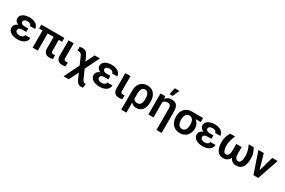

<svg xmlns="http://www.w3.org/2000/svg" viewBox="161 -2370 6193 4171"><g transform="rotate(30 3257.5 -284.0)"><path d="M256.3 -287.1H373.5V-226.6H281.2Q248.5 -226.6 225.1 -219.5Q201.7 -212.4 189 -197Q176.3 -181.6 176.3 -156.7Q176.3 -143.1 182.9 -130.4Q189.5 -117.7 202.9 -107.9Q216.3 -98.1 235.8 -92.3Q255.4 -86.4 281.2 -86.4Q315.4 -86.4 339.1 -96.2Q362.8 -106 375.2 -121.8Q387.7 -137.7 387.7 -156.2H516.6Q516.6 -113.3 496.8 -81.8Q477.1 -50.3 444.1 -30Q411.1 -9.8 370.4 0Q329.6 9.8 287.6 9.8Q236.3 9.8 192.6 -1Q148.9 -11.7 116.2 -32.2Q83.5 -52.7 65.4 -82.3Q47.4 -111.8 47.4 -149.4Q47.4 -182.6 61.5 -208.3Q75.7 -233.9 102.5 -251.5Q129.4 -269 168.5 -278.1Q207.5 -287.1 256.3 -287.1ZM373.5 -252H256.3Q211.9 -252 175.3 -262.2Q138.7 -272.5 111.8 -290.8Q85 -309.1 70.8 -333Q56.6 -356.9 56.6 -383.8Q56.6 -421.4 73.2 -450Q89.8 -478.5 120.6 -498Q151.4 -517.6 193.8 -527.6Q236.3 -537.6 287.6 -537.6Q332.5 -537.6 372.6 -526.6Q412.6 -515.6 443.1 -494.9Q473.6 -474.1 491 -444.8Q508.3 -415.5 508.3 -377.9H378.9Q378.9 -397.5 366.2 -411.6Q353.5 -425.8 331.3 -433.6Q309.1 -441.4 281.7 -441.4Q248 -441.4 226.8 -431.9Q205.6 -422.4 195.6 -407.5Q185.5 -392.6 185.5 -376Q185.5 -362.3 191.7 -350.8Q197.8 -339.4 209.5 -330.8Q221.2 -322.3 239.3 -317.9Q257.3 -313.5 281.2 -313.5H373.5Z M1154.8 -528.3V-431.2H578.1V-528.3ZM793.5 -528.3V0H664.1V-528.3ZM942.4 -528.3H1071.8L1071.3 -156.7Q1071.3 -132.8 1077.9 -120.4Q1084.5 -107.9 1096.9 -103.3Q1109.4 -98.6 1127.4 -98.6Q1140.1 -98.6 1150.9 -100.1Q1161.6 -101.6 1168.9 -103L1169.4 -6.3Q1152.8 -1.5 1132.8 2.2Q1112.8 5.9 1087.4 5.9Q1043.9 5.9 1011.2 -9.3Q978.5 -24.4 960.4 -57.9Q942.4 -91.3 942.4 -146Z M1260.7 -528.3H1390.1V-156.7Q1390.1 -132.8 1396.7 -120.4Q1403.3 -107.9 1415.8 -103.3Q1428.2 -98.6 1445.8 -98.6Q1458.5 -98.6 1469.5 -100.1Q1480.5 -101.6 1487.8 -103V-6.3Q1471.7 -1.5 1451.4 2.2Q1431.2 5.9 1406.2 5.9Q1362.8 5.9 1329.8 -9.3Q1296.9 -24.4 1278.8 -57.9Q1260.7 -91.3 1260.7 -146Z M2046.9 -528.3 1687.5 203.1H1558.1L1916 -528.3ZM1609.9 -536.1Q1650.4 -536.1 1677 -522.9Q1703.6 -509.8 1720.7 -489Q1737.8 -468.3 1748.8 -445.6Q1759.8 -422.9 1768.1 -403.8L1964.8 40.5Q1972.2 57.6 1981 71.3Q1989.7 85 2001 94Q2012.2 103 2025.9 105Q2032.2 106 2043 106Q2053.7 106 2060.1 105L2046.4 206.5Q2034.7 210 2018.1 210.9Q2001.5 211.9 1986.8 210.9Q1956.5 209 1934.3 194.6Q1912.1 180.2 1896 157.7Q1879.9 135.3 1867.4 109.1Q1855 83 1844.7 58.1L1659.2 -367.2Q1651.4 -387.2 1638.9 -401.9Q1626.5 -416.5 1610.1 -424.6Q1593.8 -432.6 1573.7 -432.6Q1567.9 -432.6 1557.6 -431.9Q1547.4 -431.2 1541 -430.2L1538.6 -526.4Q1555.2 -530.3 1572.5 -533.2Q1589.8 -536.1 1609.9 -536.1Z M2315.9 -287.1H2433.1V-226.6H2340.8Q2308.1 -226.6 2284.7 -219.5Q2261.2 -212.4 2248.5 -197Q2235.8 -181.6 2235.8 -156.7Q2235.8 -143.1 2242.4 -130.4Q2249 -117.7 2262.5 -107.9Q2275.9 -98.1 2295.4 -92.3Q2314.9 -86.4 2340.8 -86.4Q2375 -86.4 2398.7 -96.2Q2422.4 -106 2434.8 -121.8Q2447.3 -137.7 2447.3 -156.2H2576.2Q2576.2 -113.3 2556.4 -81.8Q2536.6 -50.3 2503.7 -30Q2470.7 -9.8 2429.9 0Q2389.2 9.8 2347.2 9.8Q2295.9 9.8 2252.2 -1Q2208.5 -11.7 2175.8 -32.2Q2143.1 -52.7 2125 -82.3Q2106.9 -111.8 2106.9 -149.4Q2106.9 -182.6 2121.1 -208.3Q2135.3 -233.9 2162.1 -251.5Q2189 -269 2228 -278.1Q2267.1 -287.1 2315.9 -287.1ZM2433.1 -252H2315.9Q2271.5 -252 2234.9 -262.2Q2198.2 -272.5 2171.4 -290.8Q2144.5 -309.1 2130.4 -333Q2116.2 -356.9 2116.2 -383.8Q2116.2 -421.4 2132.8 -450Q2149.4 -478.5 2180.2 -498Q2210.9 -517.6 2253.4 -527.6Q2295.9 -537.6 2347.2 -537.6Q2392.1 -537.6 2432.1 -526.6Q2472.2 -515.6 2502.7 -494.9Q2533.2 -474.1 2550.5 -444.8Q2567.9 -415.5 2567.9 -377.9H2438.5Q2438.5 -397.5 2425.8 -411.6Q2413.1 -425.8 2390.9 -433.6Q2368.7 -441.4 2341.3 -441.4Q2307.6 -441.4 2286.4 -431.9Q2265.1 -422.4 2255.1 -407.5Q2245.1 -392.6 2245.1 -376Q2245.1 -362.3 2251.2 -350.8Q2257.3 -339.4 2269 -330.8Q2280.8 -322.3 2298.8 -317.9Q2316.9 -313.5 2340.8 -313.5H2433.1Z M2685.5 -528.3H2814.9V-156.7Q2814.9 -132.8 2821.5 -120.4Q2828.1 -107.9 2840.6 -103.3Q2853 -98.6 2870.6 -98.6Q2883.3 -98.6 2894.3 -100.1Q2905.3 -101.6 2912.6 -103V-6.3Q2896.5 -1.5 2876.2 2.2Q2856 5.9 2831.1 5.9Q2787.6 5.9 2754.6 -9.3Q2721.7 -24.4 2703.6 -57.9Q2685.5 -91.3 2685.5 -146Z M3004.4 203.1V-282.7Q3004.4 -340.8 3021.2 -387.7Q3038.1 -434.6 3069.1 -468.3Q3100.1 -502 3143.6 -520Q3187 -538.1 3240.7 -538.1Q3297.9 -538.1 3341.1 -517.6Q3384.3 -497.1 3413.6 -459.7Q3442.9 -422.4 3457.5 -371.3Q3472.2 -320.3 3472.2 -259.3V-249Q3472.2 -192.4 3459 -145Q3445.8 -97.7 3419.9 -62.7Q3394 -27.8 3356 -8.8Q3317.9 10.3 3268.6 10.3Q3220.7 10.3 3185.5 -8.3Q3150.4 -26.9 3126.2 -60.5Q3102.1 -94.2 3087.4 -139.9Q3072.8 -185.5 3065.9 -240.2Q3067.9 -239.3 3079.1 -233.2Q3090.3 -227.1 3101.3 -221.4Q3112.3 -215.8 3112.8 -215.8Q3117.2 -180.2 3130.4 -151.9Q3143.6 -123.5 3168.9 -107.7Q3194.3 -91.8 3233.9 -91.8Q3263.7 -91.8 3284.4 -103.8Q3305.2 -115.7 3318.1 -137Q3331.1 -158.2 3337.2 -186.8Q3343.3 -215.3 3343.3 -249V-259.3Q3343.3 -295.4 3337.4 -327.6Q3331.5 -359.9 3318.6 -384.3Q3305.7 -408.7 3285.2 -422.6Q3264.6 -436.5 3234.9 -436.5Q3208 -436.5 3188.7 -422.9Q3169.4 -409.2 3157.5 -386Q3145.5 -362.8 3139.6 -333.5Q3133.8 -304.2 3133.8 -272.9V203.1Z M3696.3 -415.5V0H3567.4V-528.3H3687ZM3671.4 -281.7 3639.2 -280.8Q3639.2 -336.9 3653.6 -383.8Q3668 -430.7 3695.1 -465.3Q3722.2 -500 3760.3 -519Q3798.3 -538.1 3845.7 -538.1Q3884.3 -538.1 3915.8 -527.6Q3947.3 -517.1 3970 -493.9Q3992.7 -470.7 4004.9 -432.4Q4017.1 -394 4017.1 -337.9V203.1H3887.7V-337.9Q3887.7 -364.7 3881.8 -383.5Q3876 -402.3 3864.5 -413.8Q3853 -425.3 3836.9 -430.9Q3820.8 -436.5 3799.8 -436.5Q3767.1 -436.5 3742.9 -424.6Q3718.8 -412.6 3702.9 -391.4Q3687 -370.1 3679.2 -342Q3671.4 -314 3671.4 -281.7ZM3744.6 -613.3 3778.8 -780.3H3897L3821.8 -613.3Z M4109.9 -258.8V-269Q4109.9 -324.7 4126.2 -372.1Q4142.6 -419.4 4174.1 -454.6Q4205.6 -489.7 4251.2 -509Q4296.9 -528.3 4355.5 -528.3Q4367.2 -524.4 4378.2 -510.7Q4389.2 -497.1 4405.3 -482.4Q4421.4 -467.8 4449.2 -460Q4489.3 -443.4 4522.9 -412.1Q4556.6 -380.9 4576.7 -339.6Q4596.7 -298.3 4596.7 -250V-239.3Q4596.7 -188 4580.8 -142.8Q4564.9 -97.7 4534.2 -63.2Q4503.4 -28.8 4459 -9.3Q4414.6 10.3 4356.4 10.3Q4297.9 10.3 4252 -10Q4206.1 -30.3 4174.3 -66.7Q4142.6 -103 4126.2 -152.1Q4109.9 -201.2 4109.9 -258.8ZM4239.3 -269V-258.8Q4239.3 -224.1 4245.6 -193.8Q4252 -163.6 4265.9 -140.6Q4279.8 -117.7 4302.2 -104.7Q4324.7 -91.8 4356.4 -91.8Q4386.7 -91.8 4407.7 -104.7Q4428.7 -117.7 4441.9 -140.6Q4455.1 -163.6 4461.2 -193.8Q4467.3 -224.1 4467.3 -258.8V-269Q4467.3 -300.8 4461.2 -329.1Q4455.1 -357.4 4441.9 -379.4Q4428.7 -401.4 4407.5 -413.8Q4386.2 -426.3 4356 -426.3Q4324.7 -426.3 4302.2 -413.8Q4279.8 -401.4 4265.9 -379.4Q4252 -357.4 4245.6 -329.1Q4239.3 -300.8 4239.3 -269ZM4635.7 -528.3V-426.3H4355.5V-528.3Z M4901.4 -287.1H5018.6V-226.6H4926.3Q4893.6 -226.6 4870.1 -219.5Q4846.7 -212.4 4834 -197Q4821.3 -181.6 4821.3 -156.7Q4821.3 -143.1 4827.9 -130.4Q4834.5 -117.7 4847.9 -107.9Q4861.3 -98.1 4880.9 -92.3Q4900.4 -86.4 4926.3 -86.4Q4960.4 -86.4 4984.1 -96.2Q5007.8 -106 5020.3 -121.8Q5032.7 -137.7 5032.7 -156.2H5161.6Q5161.6 -113.3 5141.8 -81.8Q5122.1 -50.3 5089.1 -30Q5056.2 -9.8 5015.4 0Q4974.6 9.8 4932.6 9.8Q4881.3 9.8 4837.6 -1Q4793.9 -11.7 4761.2 -32.2Q4728.5 -52.7 4710.4 -82.3Q4692.4 -111.8 4692.4 -149.4Q4692.4 -182.6 4706.5 -208.3Q4720.7 -233.9 4747.6 -251.5Q4774.4 -269 4813.5 -278.1Q4852.5 -287.1 4901.4 -287.1ZM5018.6 -252H4901.4Q4856.9 -252 4820.3 -262.2Q4783.7 -272.5 4756.8 -290.8Q4730 -309.1 4715.8 -333Q4701.7 -356.9 4701.7 -383.8Q4701.7 -421.4 4718.3 -450Q4734.9 -478.5 4765.6 -498Q4796.4 -517.6 4838.9 -527.6Q4881.3 -537.6 4932.6 -537.6Q4977.5 -537.6 5017.6 -526.6Q5057.6 -515.6 5088.1 -494.9Q5118.7 -474.1 5136 -444.8Q5153.3 -415.5 5153.3 -377.9H5023.9Q5023.9 -397.5 5011.2 -411.6Q4998.5 -425.8 4976.3 -433.6Q4954.1 -441.4 4926.8 -441.4Q4893.1 -441.4 4871.8 -431.9Q4850.6 -422.4 4840.6 -407.5Q4830.6 -392.6 4830.6 -376Q4830.6 -362.3 4836.7 -350.8Q4842.8 -339.4 4854.5 -330.8Q4866.2 -322.3 4884.3 -317.9Q4902.3 -313.5 4926.3 -313.5H5018.6Z M5779.8 -528.3H5904.3Q5923.8 -498 5939.9 -460Q5956.1 -421.9 5966.1 -375.7Q5976.1 -329.6 5976.1 -275.4Q5976.1 -216.3 5965.3 -164.6Q5954.6 -112.8 5930.4 -73.5Q5906.2 -34.2 5866 -12.2Q5825.7 9.8 5767.6 9.8Q5725.1 9.8 5690.9 -7.1Q5656.7 -23.9 5632.3 -56.6Q5607.9 -89.4 5595.2 -137.2Q5582.5 -185.1 5582.5 -246.6V-401.9H5677.2V-237.8Q5677.2 -197.3 5683.8 -169.4Q5690.4 -141.6 5702.1 -124.5Q5713.9 -107.4 5729.2 -99.6Q5744.6 -91.8 5762.7 -91.8Q5786.6 -91.8 5802.5 -106.9Q5818.4 -122.1 5828.4 -147.9Q5838.4 -173.8 5842.5 -206.5Q5846.7 -239.3 5846.7 -275.4Q5845.2 -340.8 5826.9 -404.3Q5808.6 -467.8 5779.8 -528.3ZM5314.9 -528.3H5439.9Q5411.1 -467.8 5392.8 -404.3Q5374.5 -340.8 5372.6 -275.4Q5372.6 -246.6 5375.2 -219.5Q5377.9 -192.4 5384 -169.4Q5390.1 -146.5 5399.9 -128.9Q5409.7 -111.3 5423.6 -101.6Q5437.5 -91.8 5456.5 -91.8Q5474.6 -91.8 5490.2 -99.6Q5505.9 -107.4 5517.3 -124.5Q5528.8 -141.6 5535.4 -169.4Q5542 -197.3 5542 -237.8V-401.9H5637.2V-246.6Q5637.2 -185.1 5624.3 -137.2Q5611.3 -89.4 5587.2 -56.6Q5563 -23.9 5528.8 -7.1Q5494.6 9.8 5452.1 9.8Q5405.3 9.8 5370.4 -4.4Q5335.4 -18.6 5311 -44.9Q5286.6 -71.3 5271.7 -106.9Q5256.8 -142.6 5250 -185.3Q5243.2 -228 5243.2 -275.4Q5243.2 -329.6 5253.2 -375.7Q5263.2 -421.9 5279.5 -460Q5295.9 -498 5314.9 -528.3Z M6247.6 -97.7 6370.6 -528.3H6505.4L6324.2 0H6242.2ZM6157.7 -528.3 6282.2 -96.7 6286.6 0H6204.1L6022.5 -528.3Z"/></g></svg>

Font: Roboto SemiBold
Style: Regular
Weight: 600
Designer: Christian Robertson
Foundry: Google
Version: Version 3.009; 2024